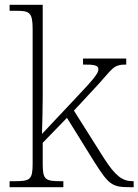

<svg xmlns="http://www.w3.org/2000/svg" viewBox="-20 -780 577 800"><path d="M20 0H244V-25H236C169 -25 158 -30 158 -97V-185L259 -289L372 -107C434 -9 447 0 523 0H537V-25H533C490 -25 461 -47 415 -118L288 -319L390 -429C450 -495 452 -511 506 -511V-536H326V-511C370 -511 390 -509 390 -492C390 -477 379 -459 300 -376L155 -222C156 -267 158 -325 158 -374V-760H20V-735H46C102 -735 116 -730 116 -659V-98C116 -30 105 -25 38 -25H20Z"/></svg>

Font: Noto Serif Devanagari ExtraLight
Style: Regular
Weight: 200
Designer: Universal Thirst, Indian Type Foundry and the Monotype Design Team
Foundry: Monotype Imaging Inc.
Version: Version 2.004